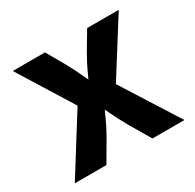

<svg xmlns="http://www.w3.org/2000/svg" viewBox="-125 -682 830 817"><g transform="rotate(-30 290.0 -273.0)"><path d="M20.7 0 231.8 -337.2 231.6 -223.4 31.1 -545.9H189.3L238.7 -459.7Q262.2 -417.6 281.1 -376.2Q299.9 -334.8 319.1 -296H263.5Q283.7 -334.5 302.2 -376.1Q320.7 -417.6 345.2 -459.7L396.6 -545.9H551.8L347.7 -221.8V-334.2L559.5 0H402.4L341.8 -102.8Q317.8 -144.7 298.4 -186.1Q279.1 -227.5 259.3 -265.6H315.2Q296.3 -227.5 278.1 -186.1Q260 -144.7 236.2 -102.8L176 0Z"/></g></svg>

Font: Inter Variable LoSnoCo
Style: Regular
Weight: 400
Designer: Rasmus Andersson
Foundry: rsms
Version: Version 4.000;git-a52131595; featfreeze: case,dlig,ss01,ss02